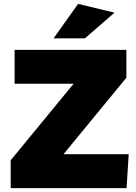

<svg xmlns="http://www.w3.org/2000/svg" viewBox="-20 -966 697 986"><path d="M35 0V-143L358 -536H55V-710H629V-567L306 -174H641L630 0ZM255 -769 381 -946 568 -901 416 -769Z"/></svg>

Font: Livvic Black
Style: Regular
Weight: 900
Designer: Jacques Le Bailly, Baron von Fonthausen
Version: Version 1.001; ttfautohint (v1.8.2)